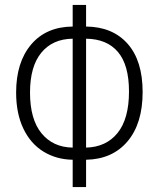

<svg xmlns="http://www.w3.org/2000/svg" viewBox="-20 -744 640 774"><path d="M273 -100Q207 -101 155 -133Q103 -165 74 -226Q45 -287 45 -371Q45 -493 105.5 -564.5Q166 -636 273 -637V-724H327V-637Q434 -636 494.5 -567.5Q555 -499 555 -373Q555 -246 494 -174Q433 -102 327 -100V10H273ZM273 -588Q192 -587 146.5 -531.5Q101 -476 101 -371Q101 -263 147.5 -206.5Q194 -150 273 -149ZM500 -375Q500 -482 455.5 -534.5Q411 -587 327 -588V-149Q408 -151 454 -208Q500 -265 500 -375Z"/></svg>

Font: Noto Sans Mono UI Light
Style: Regular
Weight: 300
Monospace: yes
Designer: Monotype Design team
Foundry: Monotype Imaging Inc.
Version: Version 1.000